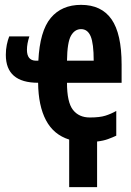

<svg xmlns="http://www.w3.org/2000/svg" viewBox="-20 -576 540 791"><path d="M265 195V-1Q201 -21 169.5 -80.5Q138 -140 137 -235Q4 -235 4 -350Q4 -372 8 -391.5Q12 -411 18 -426H101Q91 -396 91 -371Q91 -327 127 -326H138Q144 -448 189 -502Q234 -556 314 -556Q398 -556 439.5 -496.5Q481 -437 481 -310V-235H256Q256 -155 280.5 -123.5Q305 -92 350 -92Q391 -92 414.5 -99.5Q438 -107 459 -119V-17Q444 -10 425 -3Q406 4 380 7V195ZM366 -326Q366 -397 353.5 -426.5Q341 -456 314 -456Q288 -456 272.5 -429Q257 -402 256 -326Z"/></svg>

Font: Noto Sans Mono ExtraCondensed
Style: Bold
Weight: 700
Width: 2
Designer: Monotype Design Team
Foundry: Monotype Imaging Inc.
Version: Version 2.014